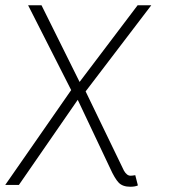

<svg xmlns="http://www.w3.org/2000/svg" viewBox="-27 -705 651 731"><path d="M392 -65 269 -325 45 -1H-7L244 -362L80 -685H131L276 -393L497 -685H549L299 -357L445 -55Q456 -36 470 -36Q476 -36 488 -38L498 1Q487 6 469 6Q440 6 425 -9.5Q410 -25 392 -65Z"/></svg>

Font: Bellota Text Light
Style: Italic
Weight: 300
Italic angle: -7.5°
Designer: Kemie Guaida
Foundry: Kemie Guaida
Version: Version 4.001